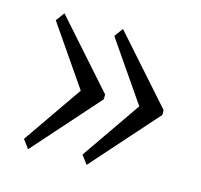

<svg xmlns="http://www.w3.org/2000/svg" viewBox="-72 -552 607 580"><g transform="rotate(15 232.0 -262.5)"><path d="M42 -77 170 -262 42 -448 62 -475 244 -270V-255L62 -50ZM225 -77 353 -262 225 -448 245 -475 427 -270V-255L245 -50Z"/></g></svg>

Font: Taviraj Light
Style: Regular
Weight: 300
Designer: Katatrad Team
Foundry: CadsonDemak
Version: Version 1.001